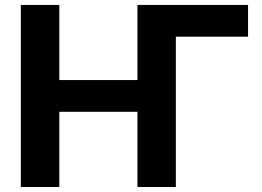

<svg xmlns="http://www.w3.org/2000/svg" viewBox="-20 -747 1046 767"><path d="M217 -727.3V-427.2H529.1V-727.3H970.9V-600.5H682.5V0H529.1V-300.4H217V0H63.2V-727.3Z"/></svg>

Font: Cannonade
Style: Bold
Weight: 700
Designer: Rasmus Andersson
Foundry: rsms
Version: Version 3.012;git-f93a4a705